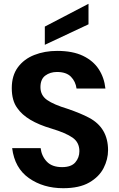

<svg xmlns="http://www.w3.org/2000/svg" viewBox="-20 -984 629 1011"><path d="M42 0ZM42 0ZM313 7Q208 7 132.5 -46Q57 -99 44 -204H194Q199 -162 226.5 -133Q254 -104 307 -104Q355 -104 376.5 -129Q398 -154 398 -188Q398 -234 362.5 -259Q327 -284 251 -307Q118 -346 71 -415Q42 -454 42 -520Q42 -586 74 -629.5Q106 -673 160.5 -694.5Q215 -716 281 -716Q363 -716 417 -690Q471 -664 500 -619.5Q529 -575 535 -518H383Q378 -555 353.5 -580Q329 -605 280 -605Q244 -605 218.5 -586Q193 -567 193 -525Q193 -482 228 -457.5Q263 -433 336 -411Q406 -387 449 -364Q549 -311 549 -193Q549 -145 525.5 -99Q502 -53 450 -23Q398 7 313 7ZM216 -748V-844L446 -964V-856Z"/></svg>

Font: Ulagadi Sans SemiBold
Style: Regular
Weight: 600
Designer: Ninad Kale (Devanagari), Jonny Pinhorn (Latin)
Foundry: Indian Type Foundry
Version: Version 3.01;March 29, 2020;FontCreator 12.0.0.2522 64-bit; 